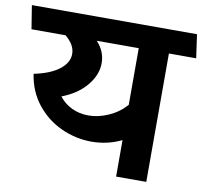

<svg xmlns="http://www.w3.org/2000/svg" viewBox="-98 -775 921 860"><g transform="rotate(10 362.0 -345.5)"><path d="M621.1 0H483.9V-166Q421.9 -135.3 348.1 -134.8Q276.4 -134.8 210.2 -164.8Q144 -194.8 97.9 -252.4Q51.8 -310.1 40 -389.2Q114.3 -404.3 154.5 -435.5Q194.8 -466.8 194.8 -506.8Q194.8 -547.9 150.9 -584H-3.9L-21 -690.9H730L745.1 -584H621.1ZM293 -584Q332 -542 332 -488.8Q332 -435.5 291.5 -386.7Q251 -337.9 180.2 -311Q204.1 -280.3 238.5 -264.2Q272.9 -248 313 -248Q358.9 -248 405 -268.6Q451.2 -289.1 483.9 -326.2V-584Z"/></g></svg>

Font: Kadwa
Style: Regular
Weight: 400
Designer: Sol Matas
Foundry: Sol Matas
Version: Version 1.000;PS 001.000;hotconv 1.0.70;makeotf.lib2.5.58329